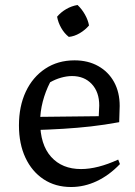

<svg xmlns="http://www.w3.org/2000/svg" viewBox="-20 -741 543 770"><path d="M265 9Q202 9 155 -22Q108 -53 82 -108.5Q56 -164 56 -238Q56 -315 83.5 -373.5Q111 -432 161.5 -465.5Q212 -499 279 -499Q333 -499 374 -476Q415 -453 437.5 -412Q460 -371 460 -316L458 -251Q398 -240 344.5 -234Q291 -228 234 -224.5Q177 -221 109 -219V-272L376 -275L378 -318Q378 -372 348 -404Q318 -436 269 -436Q248 -436 225 -429.5Q202 -423 181 -411Q162 -374 151.5 -333.5Q141 -293 141 -253Q141 -161 185 -112Q229 -63 305 -63Q371 -63 454 -101L461 -83Q418 -38 368 -14.5Q318 9 265 9ZM291 -721Q308 -705 320.5 -683Q333 -661 337 -639Q322 -621 300 -608Q278 -595 256 -593Q238 -607 225.5 -629Q213 -651 209 -674Q224 -692 245.5 -704.5Q267 -717 291 -721Z"/></svg>

Font: Piazzolla Thin Medium
Style: Regular
Weight: 500
Version: Version 2.005